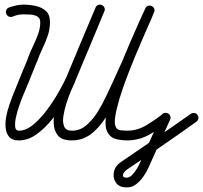

<svg xmlns="http://www.w3.org/2000/svg" viewBox="-20 -586 878 830"><path d="M34 -514Q26 -511 18 -514.5Q10 -518 7 -527Q4 -535 7.5 -543Q11 -551 20 -554Q35 -559 50 -562.5Q65 -566 81 -566Q107 -566 133.5 -560.5Q160 -555 178 -539Q196 -523 196 -490Q196 -459 186 -430.5Q176 -402 163 -375Q150 -348 140 -319Q140 -319 140 -319Q139 -318 139 -318Q123 -277 106 -236Q89 -195 72 -154Q72 -154 72 -154Q72 -154 72 -154Q72 -154 72 -154Q72 -154 72 -154Q70 -148 62.5 -127Q55 -106 49.5 -81.5Q44 -57 45.5 -39Q47 -21 62 -21Q92 -21 123 -46.5Q154 -72 182 -109.5Q210 -147 231.5 -184.5Q253 -222 264 -246Q264 -246 264 -245Q264 -245 264 -245Q296 -322 328 -399Q360 -476 393 -553Q393 -553 393 -553Q393 -553 393 -553Q396 -561 404 -564.5Q412 -568 420 -564Q428 -561 431.5 -553Q435 -545 431 -537Q399 -460 367 -383Q335 -306 302 -229Q302 -229 302 -229Q302 -228 302 -228Q288 -197 263.5 -155Q239 -113 207 -72.5Q175 -32 138 -5.5Q101 21 62 21Q33 21 20 6Q7 -9 4.5 -32.5Q2 -56 7 -82Q12 -108 20 -131.5Q28 -155 34 -170Q34 -170 34 -170Q34 -170 34 -170Q34 -170 34 -170Q50 -211 67 -252Q84 -293 101 -334Q101 -334 100 -333Q100 -333 100 -333Q109 -358 121.5 -384Q134 -410 144 -436.5Q154 -463 154 -490Q154 -508 141 -515Q128 -522 111 -523Q94 -524 81 -524Q69 -524 57.5 -521.5Q46 -519 34 -514Q34 -514 34 -514Q34 -514 34 -514ZM393 -553Q396 -561 404 -564.5Q412 -568 420 -564Q428 -561 431.5 -553Q435 -545 431 -537Q399 -460 367 -383.5Q335 -307 303 -230Q303 -230 303 -230Q303 -229 303 -229Q298 -219 287.5 -194.5Q277 -170 267.5 -140.5Q258 -111 254 -84Q250 -57 257.5 -39Q265 -21 291 -21Q328 -21 356 -47Q383 -71 403.5 -104.5Q424 -138 440.5 -173.5Q457 -209 472 -241Q507 -317 540.5 -394.5Q574 -472 608 -549Q608 -549 608 -549Q608 -549 608 -549Q611 -557 619 -560.5Q627 -564 635 -560Q643 -557 646.5 -549Q650 -541 646 -533Q612 -455 578.5 -377.5Q545 -300 510 -223Q486 -172 457 -113.5Q428 -55 385 -16Q344 21 291 21Q248 21 230.5 0Q213 -21 212 -54Q211 -87 220.5 -124Q230 -161 243 -194Q256 -227 265 -247Q265 -247 265 -246Q265 -246 265 -246Q297 -323 329 -399.5Q361 -476 393 -553Q393 -553 393 -553Q393 -553 393 -553ZM608 -549Q611 -557 619 -560.5Q627 -564 635 -560Q643 -557 646.5 -549Q650 -541 646 -533Q639 -515 631 -497Q623 -479 615 -461Q609 -447 595 -415Q581 -383 563 -339.5Q545 -296 527 -248.5Q509 -201 496 -157.5Q483 -114 478 -81Q473 -48 482 -34Q488 -24 504 -22.5Q520 -21 529 -21Q529 -21 529 -21Q529 -21 529 -21Q573 -21 611.5 -44Q650 -67 683 -93Q690 -99 698.5 -98Q707 -97 712 -90Q718 -83 717 -74.5Q716 -66 709 -61Q670 -29 625.5 -4Q581 21 529 21Q529 21 529 21Q529 21 529 21Q506 21 482.5 15.5Q459 10 446 -12Q433 -33 437 -75.5Q441 -118 456.5 -172Q472 -226 494 -283.5Q516 -341 539 -394.5Q562 -448 580.5 -489Q599 -530 608 -549Q608 -549 608 -549ZM705 -96Q713 -93 716 -84.5Q719 -76 715 -68Q692 -17 669 34Q646 85 623 136Q623 136 623 136Q623 136 623 136Q623 136 623 136Q615 155 601 175.5Q587 196 568.5 210.5Q550 225 526 224Q526 224 527 224Q527 224 527 224Q495 224 481 203.5Q467 183 472.5 157Q478 131 502 115Q502 115 502 115Q502 115 502 115Q578 63 654 11Q730 -41 805 -94Q805 -94 805 -94Q805 -94 805 -94Q812 -99 820.5 -97.5Q829 -96 834 -89Q839 -82 837.5 -73.5Q836 -65 829 -60Q754 -6 678 46Q602 98 526 149Q526 149 526 149Q526 149 526 149Q526 149 526 149Q526 149 526 149Q520 154 515 161.5Q510 169 512 175.5Q514 182 527 182Q527 182 527 182Q528 182 528 182Q540 182 551.5 170Q563 158 572 143Q581 128 585 118Q585 118 585 118Q585 118 585 118Q585 118 585 118Q608 67 631 16Q654 -35 677 -86Q680 -94 688.5 -97Q697 -100 705 -96Z"/></svg>

Font: FRB American Cursive Medium
Style: Italic
Weight: 500
Italic angle: -25°
Version: Version 2.0;Modular Font Editor K font №1